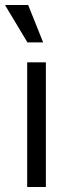

<svg xmlns="http://www.w3.org/2000/svg" viewBox="-25 -750 279 770"><path d="M159 -500V0H84V-500ZM148 -580H85L-5 -730H88Z"/></svg>

Font: MedMera Sans
Style: Regular
Weight: 400
Designer: Kasper Nordkvist
Foundry: UNCUT.wtf
Version: Version 1.300